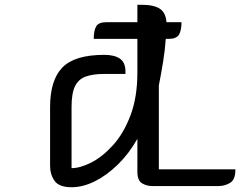

<svg xmlns="http://www.w3.org/2000/svg" viewBox="-20 -780 1007 805"><path d="M280 -331V-75Q316 -75 362.5 -98.5Q409 -122 453.5 -171Q498 -220 527 -296Q556 -372 556 -477V-617H373Q373 -651 383 -669Q393 -687 427 -687H556V-760H573Q625 -760 650 -743.5Q675 -727 678 -687H741Q741 -653 730.5 -635Q720 -617 687 -617H675Q672 -572 664 -522Q656 -472 646 -422V-70H967Q967 -27 945 -13.5Q923 0 897 0H617Q595 0 575.5 -11.5Q556 -23 556 -60V-198Q521 -136 474.5 -90.5Q428 -45 378 -20Q328 5 280 5Q228 5 209 -21.5Q190 -48 190 -85V-331Q190 -444 241.5 -497Q293 -550 417 -550Q460 -550 483 -534Q506 -518 506 -480V-470H417Q370 -470 339.5 -459Q309 -448 294.5 -418.5Q280 -389 280 -331Z"/></svg>

Font: Warnes
Style: Regular
Weight: 400
Designer: Eduardo Rodriguez Tunni
Foundry: Eduardo Rodriguez Tunni
Version: Version 1.002; ttfautohint (v1.8.4.7-5d5b);gftools[0.9.23]